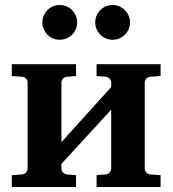

<svg xmlns="http://www.w3.org/2000/svg" viewBox="-20 -743 686 763"><path d="M363.8 0V-46.9L399.9 -49.8Q409.2 -50.8 415.5 -57.4Q421.9 -64 421.9 -73.2V-307.1L224.1 -91.8V-73.2Q224.1 -64 230.5 -57.4Q236.8 -50.8 246.1 -49.8L282.2 -46.9V0H26.9V-46.9L67.9 -49.8Q77.1 -50.8 83.5 -57.4Q89.8 -64 89.8 -73.2V-415Q89.8 -423.8 83.5 -430.4Q77.1 -437 67.9 -438L26.9 -440.9V-487.8H282.2V-440.9L246.1 -438Q236.8 -437 230.5 -430.4Q224.1 -423.8 224.1 -415V-178.2L421.9 -397V-415Q421.9 -423.8 415.5 -430.4Q409.2 -437 399.9 -438L363.8 -440.9V-487.8H618.2V-440.9L577.1 -438Q567.9 -437 561.5 -430.4Q555.2 -423.8 555.2 -415V-73.2Q555.2 -64 561.5 -57.4Q567.9 -50.8 577.1 -49.8L618.2 -46.9V0ZM286.6 -653.8Q286.6 -639.6 281.2 -627.2Q275.9 -614.7 266.4 -605.2Q256.8 -595.7 244.1 -590.3Q231.4 -585 217.3 -585Q203.1 -585 190.4 -590.3Q177.7 -595.7 168.5 -605.2Q159.2 -614.7 153.8 -627.2Q148.4 -639.6 148.4 -653.8Q148.4 -668 153.8 -680.7Q159.2 -693.4 168.5 -702.9Q177.7 -712.4 190.4 -717.8Q203.1 -723.1 217.3 -723.1Q231.4 -723.1 244.1 -717.8Q256.8 -712.4 266.4 -702.9Q275.9 -693.4 281.2 -680.7Q286.6 -668 286.6 -653.8ZM496.6 -653.8Q496.6 -639.6 491.2 -627.2Q485.8 -614.7 476.3 -605.2Q466.8 -595.7 454.1 -590.3Q441.4 -585 427.2 -585Q413.1 -585 400.6 -590.3Q388.2 -595.7 378.7 -605.2Q369.1 -614.7 363.8 -627.2Q358.4 -639.6 358.4 -653.8Q358.4 -668 363.8 -680.7Q369.1 -693.4 378.7 -702.9Q388.2 -712.4 400.6 -717.8Q413.1 -723.1 427.2 -723.1Q441.4 -723.1 454.1 -717.8Q466.8 -712.4 476.3 -702.9Q485.8 -693.4 491.2 -680.7Q496.6 -668 496.6 -653.8Z"/></svg>

Font: Charis SIL Cyr
Style: Bold
Weight: 700
Foundry: SIL International
Version: Version 5.000